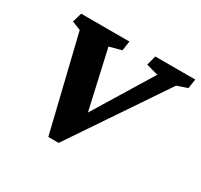

<svg xmlns="http://www.w3.org/2000/svg" viewBox="-125 -734 940 898"><g transform="rotate(30 345.0 -285.0)"><path d="M229.5 2.9 106.4 -503.9 59.6 -522.5 74.2 -573.2H335L327.1 -521.5L261.7 -503.9L343.8 -139.6H302.7L525.4 -503.9L460.9 -521.5L474.6 -573.2H690.4L682.6 -522.5L627 -503.9L285.2 2.9Z"/></g></svg>

Font: Crimson Pro ExtraBold
Style: Italic
Weight: 800
Italic angle: -12°
Designer: Jacques Le Bailly
Foundry: Baron von Fonthausen
Version: Version 1.003